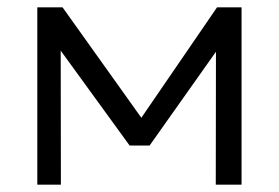

<svg xmlns="http://www.w3.org/2000/svg" viewBox="-20 -505 763 525"><path d="M82 0V-485H151L366.5 -183L573.5 -485H640.5V0H570L570.5 -363.5L389 -107H334.5L146 -366.5L146.5 0Z"/></svg>

Font: Geologica ExtraLight
Style: Regular
Weight: 200
Designer: Sindre Bremnes, Frode Helland
Foundry: Monokrom Skriftforlag AS
Version: Version 1.010; ttfautohint (v1.8.4.7-5d5b);gftools[0.9.28]